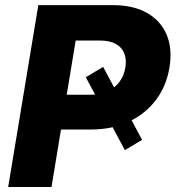

<svg xmlns="http://www.w3.org/2000/svg" viewBox="-20 -748 702 768"><path d="M392.6 -480.5 548.3 -188.5 479.5 -147.5 323.2 -439ZM12.7 0 133.3 -727.5H430.7Q513.2 -727.5 568.1 -696.3Q623 -665 646.7 -608.9Q670.4 -552.7 657.7 -477.5Q645.5 -402.8 603 -347.2Q560.5 -291.5 494.4 -260.7Q428.2 -230 344.7 -230H155.8L178.7 -369.1H342.8Q382.3 -369.1 411.1 -382.8Q439.9 -396.5 458 -420.9Q476.1 -445.3 481.4 -478Q486.8 -511.2 476.8 -535.4Q466.8 -559.6 442.4 -572.8Q418 -585.9 378.9 -585.9H282.7L186 0Z"/></svg>

Font: Inter 20pt ExtraBold
Style: Italic
Weight: 800
Italic angle: -9.3988°
Version: Version 4.001;git-66647c0bb